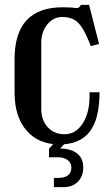

<svg xmlns="http://www.w3.org/2000/svg" viewBox="-20 -580 454 791"><path d="M238 -550Q274 -550 290 -547Q306 -544 313 -560H347L388 -399L354 -390Q336 -437 320 -463Q304 -489 284.5 -499.5Q265 -510 237 -510Q200 -510 175 -479.5Q150 -449 150 -404V-131Q150 -85 176.5 -56Q203 -27 246 -27Q292 -27 320.5 -71Q349 -115 349 -184V-200H390V-199Q390 -90 349.5 -37.5Q309 15 225 15Q139 15 89.5 -42Q40 -99 40 -199V-336Q40 -550 238 -550ZM274 110Q274 91 259 79.5Q244 68 219 68H182V33L202 10L247 11L228 32Q272 32 297.5 52Q323 72 323 110Q323 146 301 168.5Q279 191 241 191H202V153H219Q274 153 274 110Z"/></svg>

Font: Girassol
Style: Regular
Weight: 400
Width: 3
Designer: Liam Spradlin
Version: Version 1.004